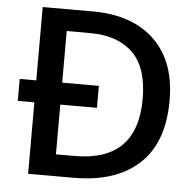

<svg xmlns="http://www.w3.org/2000/svg" viewBox="-51 -766 836 819"><g transform="rotate(5 366.5 -357.0)"><path d="M316 -714Q425 -714 505 -674Q585 -634 629 -556.5Q673 -479 673 -364Q673 -183 573.5 -91.5Q474 0 294 0H99V-306H28V-400H99V-714ZM310 -621H210V-400H367V-306H210V-93H291Q558 -93 558 -361Q558 -495 493 -558Q428 -621 310 -621Z"/></g></svg>

Font: Noto Sans Thaana Medium
Style: Regular
Weight: 500
Designer: David Williams
Foundry: Google Inc.
Version: Version 3.001; ttfautohint (v1.8.4.7-5d5b)